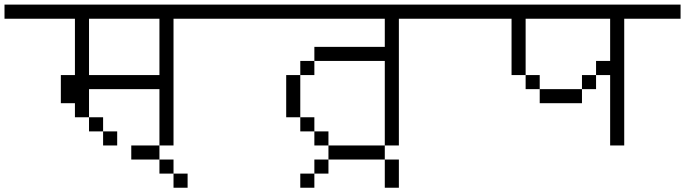

<svg xmlns="http://www.w3.org/2000/svg" viewBox="-20 -708 3040 852"><path d="M500 -62.5V-125H437.5V-62.5ZM1000 -625V-687.5H0V-625H312.5Q312.5 -625 312.5 -375H250Q250 -375 250 -250H312.5V-187.5H375V-125H437.5V-187.5H375Q375 -187.5 375 -312.5H687.5Q687.5 -312.5 687.5 -62.5H750V-625ZM375 -375Q375 -375 375 -625H687.5Q687.5 -625 687.5 -375Z M812.5 125V62.5H750V125ZM750 62.5V0H687.5V62.5ZM687.5 0V-62.5H562.5V0Z M1437.5 -62.5V-125H1375V-62.5ZM2000 -625V-687.5H1000V-625H1687.5Q1687.5 -625 1687.5 -500H1375V-437.5H1312.5V-375H1250V-187.5H1312.5V-125H1375V-187.5H1312.5V-375H1375V-437.5H1687.5Q1687.5 -437.5 1687.5 -62.5H1750V-625Z M1375 62.5H1312.5V125H1375ZM1375 62.5H1437.5V0H1375ZM1687.5 0Q1687.5 0 1687.5 125H1750Q1750 125 1750 0ZM1437.5 0H1687.5V-62.5H1437.5Z M3000 -625V-687.5H2000V-625H2250Q2250 -625 2250 -375H2312.5V-312.5H2375V-250H2562.5V-312.5H2375V-375H2312.5Q2312.5 -375 2312.5 -625H2687.5V-437.5H2625V-375H2562.5V-312.5H2625V-375H2687.5V-62.5H2750V-625Z"/></svg>

Font: UnifontExMono
Style: Regular
Weight: 500
Version: Version 15.0.06